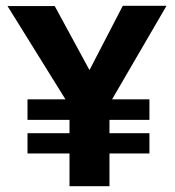

<svg xmlns="http://www.w3.org/2000/svg" viewBox="-20 -643 603 663"><path d="M358 0V-113H496V-183H358V-229H496V-300H367L555 -623H404L289 -401L169 -622H6L206 -300H75V-229H220V-183H75V-113H220V0Z"/></svg>

Font: Inconsolata SemiExpanded Black
Style: Regular
Weight: 900
Width: 6
Monospace: yes
Designer: Raph Levien, Cyreal, Brenton Simpson
Foundry: Raph Levien, Cyreal, Google
Version: Version 3.100